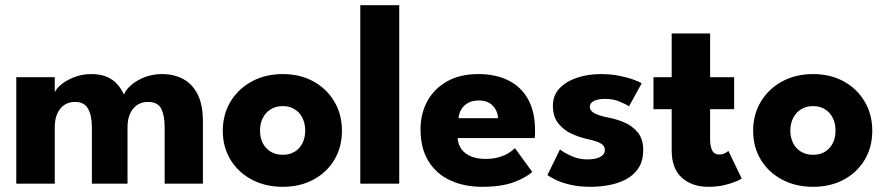

<svg xmlns="http://www.w3.org/2000/svg" viewBox="-20 -708 3409 740"><path d="M604.4 -422.5Q650.9 -422.5 686.3 -403.3Q721.8 -384.1 741.9 -344Q762 -303.9 762 -240.9V0H614.6V-218.3Q614.6 -262.1 601.6 -288.6Q588.5 -315.2 549.4 -315.2Q526.3 -315.2 508.6 -303.2Q491 -291.3 481.2 -269.7Q471.5 -248.1 471.5 -218.3V0H334.1V-218.3Q334.1 -262.1 319.6 -288.6Q305.1 -315.2 268.9 -315.2Q245.6 -315.2 228 -303.5Q210.4 -291.7 200.8 -270.1Q191.1 -248.5 191.1 -218.3V0H42.7V-410.5H191.1V-351.9Q197.2 -367.4 217.5 -383.6Q237.9 -399.9 267.8 -411.2Q297.6 -422.5 331.3 -422.5Q367.9 -422.5 392.4 -411.6Q416.9 -400.7 432.6 -382.7Q448.2 -364.6 457.7 -343.5Q464.5 -361.7 485.4 -380Q506.2 -398.2 537.2 -410.4Q568.2 -422.5 604.4 -422.5Z M1069.7 12Q1002.6 12 950.4 -15.8Q898.1 -43.5 868.4 -92.3Q838.7 -141.1 838.7 -204Q838.7 -266.9 868.4 -316.2Q898.1 -365.6 950.4 -394.1Q1002.6 -422.5 1069.7 -422.5Q1136.9 -422.5 1188.3 -394.1Q1239.7 -365.6 1268.8 -316.2Q1297.9 -266.9 1297.9 -204Q1297.9 -141.1 1268.8 -92.3Q1239.7 -43.5 1188.3 -15.8Q1136.9 12 1069.7 12ZM1069.7 -111.4Q1096.4 -111.4 1115.7 -123.2Q1135.1 -134.9 1145.7 -156.1Q1156.3 -177.4 1156.3 -204.7Q1156.3 -232.1 1145.7 -253.4Q1135.1 -274.8 1115.7 -286.9Q1096.4 -299.1 1069.7 -299.1Q1043.1 -299.1 1023.5 -286.9Q1003.9 -274.8 993 -253.4Q982.1 -232.1 982.1 -204.7Q982.1 -177.4 993 -156.1Q1003.9 -134.9 1023.5 -123.2Q1043.1 -111.4 1069.7 -111.4Z M1518.7 0H1368.6V-688H1518.7Z M1743.7 -175.8Q1745.5 -151 1758.7 -132.9Q1772 -114.7 1795.6 -105.1Q1819.2 -95.5 1851.2 -95.5Q1880 -95.5 1902 -101.9Q1924 -108.2 1939.7 -117.9Q1955.5 -127.5 1964.7 -137L2031.2 -45.5Q2008.5 -24 1960.9 -6Q1913.2 12 1838 12Q1769.7 12 1716.1 -12.5Q1662.5 -37 1631.6 -86.4Q1600.8 -135.8 1600.8 -209.8Q1600.8 -269.8 1627 -318Q1653.3 -366.3 1703.1 -394.4Q1753 -422.5 1823.5 -422.5Q1890.5 -422.5 1939.6 -398Q1988.7 -373.5 2015.5 -325.3Q2042.2 -277 2042.2 -205.3Q2042.2 -201.3 2042 -190.4Q2041.7 -179.5 2040.7 -175.8ZM1899.5 -252.5Q1899 -268.8 1891 -284.5Q1883 -300.3 1867 -310.5Q1851 -320.8 1825.7 -320.8Q1800.7 -320.8 1783.6 -311Q1766.5 -301.3 1757.5 -285.8Q1748.5 -270.3 1747.2 -252.5Z M2294.6 -422.5Q2334.4 -422.5 2367.7 -415.7Q2401.1 -408.9 2423.7 -400.4Q2446.4 -391.9 2453.1 -386.6L2404.1 -298.1Q2394.6 -305.4 2368.9 -316.1Q2343.3 -326.9 2311.7 -326.9Q2287 -326.9 2270.2 -319.5Q2253.4 -312.1 2253.4 -296.3Q2253.4 -280.7 2272 -271Q2290.6 -261.3 2325.4 -254.7Q2356 -249.1 2386.7 -235.9Q2417.4 -222.7 2438.2 -197.5Q2459 -172.2 2459 -130.1Q2459 -87.2 2440.4 -59.5Q2421.8 -31.7 2391.6 -16.2Q2361.4 -0.6 2325.9 5.7Q2290.4 12 2257 12Q2210.4 12 2175.8 3.5Q2141.2 -5 2119.8 -15.9Q2098.4 -26.7 2089.9 -33.4L2138.2 -132.1Q2151.2 -121 2180.7 -107.3Q2210.1 -93.6 2243.4 -93.6Q2275.7 -93.6 2293.5 -103.3Q2311.3 -113.1 2311.3 -129.4Q2311.3 -141.7 2302.8 -149.6Q2294.3 -157.4 2278.4 -162.8Q2262.6 -168.1 2240.6 -172.8Q2214.1 -178.7 2183.8 -192.2Q2153.6 -205.8 2132.2 -231.9Q2110.9 -257.9 2110.9 -300.4Q2110.9 -341 2137 -368.1Q2163.1 -395.1 2205.1 -408.8Q2247.1 -422.5 2294.6 -422.5Z M2498.6 -410.5H2568.8V-579H2716.9V-410.5H2809.6V-287.1H2716.9V-169.9Q2716.9 -144.1 2724.8 -128.3Q2732.6 -112.5 2752.4 -112.5Q2766.3 -112.5 2775.8 -118.4Q2785.4 -124.2 2787.4 -126.4L2838.6 -19.9Q2835.1 -16.6 2817.1 -8.9Q2799.1 -1.1 2771.3 5.5Q2743.5 12 2709.3 12Q2648.1 12 2608.5 -22.6Q2568.8 -57.1 2568.8 -129.4V-287.1H2498.6Z M3113.7 12Q3046.6 12 2994.4 -15.8Q2942.1 -43.5 2912.4 -92.3Q2882.7 -141.1 2882.7 -204Q2882.7 -266.9 2912.4 -316.2Q2942.1 -365.6 2994.4 -394.1Q3046.6 -422.5 3113.7 -422.5Q3180.9 -422.5 3232.3 -394.1Q3283.7 -365.6 3312.8 -316.2Q3341.9 -266.9 3341.9 -204Q3341.9 -141.1 3312.8 -92.3Q3283.7 -43.5 3232.3 -15.8Q3180.9 12 3113.7 12ZM3113.7 -111.4Q3140.4 -111.4 3159.7 -123.2Q3179.1 -134.9 3189.7 -156.1Q3200.3 -177.4 3200.3 -204.7Q3200.3 -232.1 3189.7 -253.4Q3179.1 -274.8 3159.7 -286.9Q3140.4 -299.1 3113.7 -299.1Q3087.1 -299.1 3067.5 -286.9Q3047.9 -274.8 3037 -253.4Q3026.1 -232.1 3026.1 -204.7Q3026.1 -177.4 3037 -156.1Q3047.9 -134.9 3067.5 -123.2Q3087.1 -111.4 3113.7 -111.4Z"/></svg>

Font: League Spartan Extralight
Style: Regular
Weight: 200
Foundry: The League of Moveable Type
Version: Version 2.300; ttfautohint (v1.8.3)